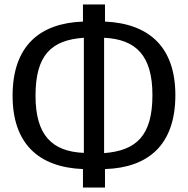

<svg xmlns="http://www.w3.org/2000/svg" viewBox="-20 -801 836 854"><path d="M760 -378C760 -588 647 -696 447 -705V-781H349V-705C157 -698 36 -597 36 -375C36 -165 149 -57 349 -49V33H447V-49C639 -55 760 -156 760 -378ZM138 -375C138 -556 208 -623 353 -633V-121C211 -127 138 -200 138 -375ZM443 -120V-633C585 -626 658 -554 658 -378C658 -197 586 -131 443 -120Z"/></svg>

Font: Glow Sans SC Condensed Medium
Style: Regular
Weight: 600
Width: 3
Designer: Ryoko NISHIZUKA (kana, bopomofo & ideographs); Paul D. Hunt (Latin, Greek & Cyrillic); Sandoll Communications, Soo-young
Version: Version 0.93